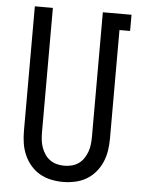

<svg xmlns="http://www.w3.org/2000/svg" viewBox="-53 -777 606 827"><g transform="rotate(5 250.0 -363.5)"><path d="M250 8Q224 8 198 2.5Q172 -3 149.5 -16Q127 -29 110 -49Q93 -69 82.5 -93Q72 -117 68 -143Q64 -169 64 -195V-735H142V-195Q142 -179 144 -162.5Q146 -146 151.5 -131Q157 -116 166 -102.5Q175 -89 188.5 -79.5Q202 -70 218 -66Q234 -62 250 -62Q266 -62 282 -66Q298 -70 311.5 -79.5Q325 -89 334 -102.5Q343 -116 348.5 -131Q354 -146 356 -162.5Q358 -179 358 -195V-735H482V-665H436V-195Q436 -169 432 -143Q428 -117 417.5 -93Q407 -69 390 -49Q373 -29 350.5 -16Q328 -3 302 2.5Q276 8 250 8Z"/></g></svg>

Font: HulyMono
Style: Regular
Weight: 400
Monospace: yes
Designer: Belleve Invis
Foundry: Belleve Invis
Version: Version 33.2.5; ttfautohint (v1.8.4)